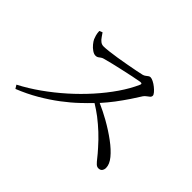

<svg xmlns="http://www.w3.org/2000/svg" viewBox="-118 -970 1237 1237"><g transform="rotate(45 500.0 -351.5)"><path d="M219 -663 240 -672Q249 -660 258.5 -645.5Q268 -631 280.5 -621.5Q293 -612 309 -612Q325 -612 356 -615.5Q387 -619 424.5 -625Q462 -631 500 -638Q538 -645 569 -651Q600 -657 616 -661Q627 -664 634.5 -670Q642 -676 649 -681Q656 -686 663 -686Q674 -686 690 -678Q706 -670 721.5 -657.5Q737 -645 747.5 -632.5Q758 -620 758 -612Q758 -602 750 -595Q742 -588 732 -581Q722 -574 715 -564Q698 -536 671.5 -496.5Q645 -457 612 -413Q582 -374 549 -337Q601 -314 651 -286Q713 -251 763.5 -213.5Q814 -176 844 -139.5Q874 -103 874 -70Q874 -55 866 -44Q858 -33 840 -33Q827 -33 815.5 -44Q804 -55 788.5 -75Q773 -95 746 -125Q711 -165 674.5 -199Q638 -233 598 -264Q565 -289 526 -313Q496 -282 460 -248Q416 -206 361 -164.5Q306 -123 241 -85Q176 -47 101 -17L86 -41Q157 -78 226 -127Q295 -176 359 -233Q423 -290 479 -352.5Q535 -415 579 -479Q623 -543 650 -604Q653 -612 651 -615Q648 -619 638 -618Q612 -614 575 -606Q538 -598 499.5 -589.5Q461 -581 427.5 -573Q394 -565 373 -559Q358 -556 349 -549.5Q340 -543 333 -538Q326 -533 314 -533Q300 -533 283 -544.5Q266 -556 252.5 -572.5Q239 -589 233 -602Q229 -611 224.5 -626.5Q220 -642 219 -663Z"/></g></svg>

Font: Early Summer Mincho
Style: Regular
Weight: 400
Designer: GuiWonder
Version: Version 1.002